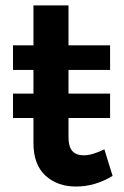

<svg xmlns="http://www.w3.org/2000/svg" viewBox="-20 -680 455 706"><path d="M363.8 -130.9 394 -33.2Q329.6 5.9 259.8 5.9Q190.4 5.9 146.7 -34.7Q103 -75.2 103 -153.8V-246.1H27.8V-335.9H103V-422.9H27.8V-513.2H103V-660.2H231.9V-513.2H384.8V-422.9H231.9V-335.9H384.8V-246.1H231.9V-176.8Q231.9 -140.1 246.1 -124.5Q260.3 -108.9 288.1 -108.9Q318.8 -108.9 363.8 -130.9Z"/></svg>

Font: Montserrat-Arabic Medium
Style: Regular
Weight: 500
Designer: Mohamed Gaber
Foundry: Kief Type Foundry
Version: Version 5.008;PS 005.008;hotconv 1.0.88;makeotf.lib2.5.64775